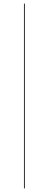

<svg xmlns="http://www.w3.org/2000/svg" viewBox="-20 -800 270 1070"><path d="M113.5 -780H118V250H113.5Z"/></svg>

Font: Bodoni* 36pt
Style: Bold
Weight: 700
Version: Version 2.3